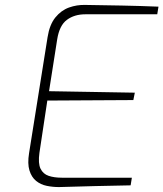

<svg xmlns="http://www.w3.org/2000/svg" viewBox="-20 -753 663 779"><path d="M219 6Q194 6 169.5 1Q145 -4 126.5 -19Q108 -34 99.5 -61.5Q91 -89 98 -132L173 -602Q181 -653 204.5 -682Q228 -711 260 -722.5Q292 -734 326 -733Q400 -732 474.5 -730.5Q549 -729 623 -726L618 -695H326Q282 -695 251.5 -672.5Q221 -650 212 -593L179 -383L527 -377L521 -347L172 -345L140 -133Q134 -90 144.5 -68.5Q155 -47 177.5 -39.5Q200 -32 231 -32H515L510 -1Q438 0 365.5 2Q293 4 219 6Z"/></svg>

Font: Exo Thin ExtraLight
Style: Italic
Weight: 250
Italic angle: -9°
Version: Version 2.000